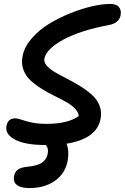

<svg xmlns="http://www.w3.org/2000/svg" viewBox="-20 -730 636 978"><path d="M128.9 228Q86.4 228 66.2 212.4Q45.9 196.8 51.8 167Q55.7 146 69.8 134.8Q84 123.5 113.8 120.1Q168 115.2 192.6 99.4Q217.3 83.5 223.1 53.2Q228 24.9 213.9 8.8Q106.4 8.8 55.4 -19.3Q4.4 -47.4 13.2 -89.8Q21 -127 57.1 -127Q71.8 -127 90.3 -120.1Q108.9 -113.3 140.6 -106.2Q172.4 -99.1 217.8 -99.1Q324.2 -99.1 380.9 -138.2Q379.9 -158.2 361.8 -177Q343.8 -195.8 315.9 -211.2Q288.1 -226.6 254.9 -242.9Q221.7 -259.3 190.4 -278.8Q159.2 -298.3 134.8 -321Q110.4 -343.8 98.9 -375.7Q87.4 -407.7 95.2 -445.8Q104.5 -492.2 142.1 -535.2Q179.7 -578.1 230.7 -609.1Q281.7 -640.1 339.8 -663.3Q397.9 -686.5 450.2 -698.2Q502.4 -710 540 -710Q573.2 -710 586.2 -693.8Q599.1 -677.7 594.2 -651.9Q586.4 -611.8 533.2 -602.1Q393.1 -576.2 304.7 -529.1Q216.3 -481.9 206.1 -431.2Q202.6 -413.1 218.3 -395.3Q233.9 -377.4 261.2 -361.6Q288.6 -345.7 322.3 -328.6Q356 -311.5 388.9 -291Q421.9 -270.5 448 -247.3Q474.1 -224.1 486.8 -192.1Q499.5 -160.2 492.2 -124Q472.7 -22.9 318.8 2Q334 38.1 324.2 90.8Q312 153.8 259.8 190.9Q207.5 228 128.9 228Z"/></svg>

Font: Shantell Sans Normal
Style: Italic
Weight: 500
Italic angle: -11.31°
Designer: Stephen Nixon, Anya Danilova, Shantell Martin
Foundry: Arrow Type
Version: Version 1.006;[559af2be0]